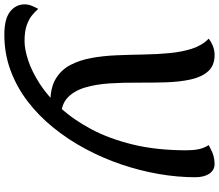

<svg xmlns="http://www.w3.org/2000/svg" viewBox="-133 -684 1008 884"><g transform="rotate(90 371.0 -242.0)"><path d="M89 242Q16 242 -17.5 215.5Q-51 189 -51 148Q-51 132 -44 115Q-37 98 -30 86Q-18 100 -0.5 114.5Q17 129 45.5 139Q74 149 118 149Q156 149 207.5 132Q259 115 315.5 78.5Q372 42 426 -17Q480 -76 524 -158.5Q568 -241 594.5 -350Q621 -459 621 -597Q621 -628 616 -652.5Q611 -677 597 -699Q628 -716 646.5 -721Q665 -726 684 -726Q712 -726 728.5 -702Q745 -678 745 -637Q745 -555 730 -468.5Q715 -382 686 -296.5Q657 -211 614.5 -131.5Q572 -52 517 16Q462 84 396 134.5Q330 185 253 213.5Q176 242 89 242ZM398 30Q333 30 292 5.5Q251 -19 228.5 -61.5Q206 -104 196 -159Q186 -214 183.5 -275.5Q181 -337 180 -399Q179 -461 173.5 -518.5Q168 -576 153 -622.5Q138 -669 107 -699Q143 -726 182 -726Q231 -726 257.5 -696Q284 -666 295 -615.5Q306 -565 308 -502.5Q310 -440 309.5 -372.5Q309 -305 313 -242.5Q317 -180 332 -129.5Q347 -79 379 -49Q411 -19 468 -19Z"/></g></svg>

Font: Lemonada
Style: Regular
Weight: 400
Designer: Mohamed Gaber (Arabic), Eduardo Tunni (Latin)
Foundry: Kief Type Foundry
Version: Version 4.005